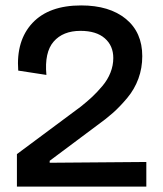

<svg xmlns="http://www.w3.org/2000/svg" viewBox="-20 -695 606 715"><path d="M43 0V-121.1L280.8 -297.9Q305.2 -317.4 323.2 -334.2Q341.3 -351.1 361.1 -374.5Q380.9 -397.9 391.4 -424.6Q401.9 -451.2 401.9 -479Q401.9 -524.9 370.1 -552.5Q338.4 -580.1 279.8 -580.1Q214.4 -580.1 179.7 -540Q145 -500 152.8 -416L47.9 -432.1Q39.6 -543.9 100.8 -609.4Q162.1 -674.8 282.2 -674.8Q387.2 -674.8 448.5 -624.8Q509.8 -574.7 509.8 -485.8Q509.8 -441.4 495.4 -402.1Q481 -362.8 453.9 -330.3Q426.8 -297.9 400.9 -274.9Q375 -252 338.9 -226.1L165 -96.2V-88.9L524.9 -91.8V0Z"/></svg>

Font: Bricolage Grotesque Medium
Style: Regular
Weight: 500
Designer: Mathieu Triay
Foundry: Atelier Triay
Version: Version 1.000;gftools[0.9.30]